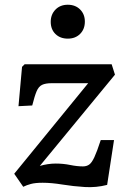

<svg xmlns="http://www.w3.org/2000/svg" viewBox="-20 -780 530 810"><path d="M84 -509H451L465 -465L148 -80Q165 -85 182 -87.5Q199 -90 215 -90Q247 -90 276 -84Q305 -78 330 -78Q345 -78 356 -85.5Q367 -93 378 -116.5Q389 -140 405 -189H461L432 0Q386 12 337.5 9Q289 6 243 -1.5Q197 -9 160 -9Q129 -9 110.5 -4Q92 1 78 8L40 -47L352 -429H198Q172 -429 157.5 -422Q143 -415 134.5 -395Q126 -375 116 -335L58 -332L73 -498ZM194 -688Q194 -719 214 -739.5Q234 -760 266 -760Q298 -760 318 -740Q338 -720 338 -689Q338 -657 318 -637Q298 -617 266 -617Q234 -617 214 -636.5Q194 -656 194 -688Z"/></svg>

Font: Literata 12pt Medium
Style: Italic
Weight: 500
Italic angle: -2°
Designer: Latin by Veronika Burian and Jose Scaglione. Greek by Irene Vlachou. Cyrillic by Vera Evstafieva
Foundry: TypeTogether
Version: Version 3.002